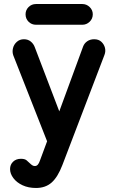

<svg xmlns="http://www.w3.org/2000/svg" viewBox="-20 -720 573 954"><path d="M159 214Q121 214 92 200.5Q63 187 46.5 165Q30 143 30 120Q30 98 45 83.5Q60 69 84 69Q103 69 112 76.5Q121 84 128 91Q134 97 140 101Q146 105 153 105Q162 105 168 98Q174 91 178 79L214 -18L46 -445Q40 -462 44.5 -480.5Q49 -499 63.5 -512Q78 -525 99 -525Q119 -525 133 -513.5Q147 -502 153 -485L292 -121L253 -108L393 -489Q399 -505 413.5 -515Q428 -525 448 -525Q470 -525 483.5 -512.5Q497 -500 501.5 -482.5Q506 -465 499 -447L290 100Q267 160 236.5 187Q206 214 159 214ZM159 -597Q137 -597 122 -612Q107 -627 107 -649Q107 -670 122 -685Q137 -700 159 -700H389Q410 -700 425.5 -685Q441 -670 441 -649Q441 -627 425.5 -612Q410 -597 389 -597Z"/></svg>

Font: National Park SemiBold
Style: Regular
Weight: 600
Designer: Andrea Herstowski, Ben Hoepner
Version: Version 1.009